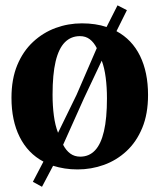

<svg xmlns="http://www.w3.org/2000/svg" viewBox="-20 -638 612 736"><path d="M141 78 106 59 146.5 -18.5Q87 -50 55.5 -112.8Q24 -175.5 24 -263Q24 -335 46.2 -388.5Q68.5 -442 106.8 -477.5Q145 -513 193.2 -530.8Q241.5 -548.5 294 -548.5Q320.5 -548.5 344 -545Q367.5 -541.5 388.5 -534.5L430.5 -617.5L466.5 -599L426.5 -518.5Q486 -486.5 516.8 -423.8Q547.5 -361 547.5 -274Q547.5 -201 525.2 -147.5Q503 -94 465 -58.8Q427 -23.5 378.5 -6Q330 11.5 277.5 11.5Q251.5 11.5 228 7.8Q204.5 4 183.5 -2.5ZM202.5 -129 273.5 -274.5 351 -453.5Q340 -475.5 324.2 -487.5Q308.5 -499.5 286.5 -499.5Q252 -499.5 228.5 -475.8Q205 -452 193.2 -402.5Q181.5 -353 181.5 -275.5Q181.5 -232 186.5 -194.5Q191.5 -157 202.5 -129ZM287.5 -37.5Q321.5 -37.5 344.2 -61.5Q367 -85.5 378.5 -135Q390 -184.5 390 -261Q390 -303.5 385.2 -340.5Q380.5 -377.5 370 -405.5L302 -261.5L222 -83Q233 -61.5 249.2 -49.5Q265.5 -37.5 287.5 -37.5Z"/></svg>

Font: Merriweather 72pt
Style: Bold
Weight: 700
Version: Version 2.100